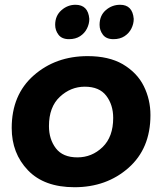

<svg xmlns="http://www.w3.org/2000/svg" viewBox="-20 -778 679 804"><path d="M269 -614Q239 -614 225 -632.5Q211 -651 211 -674Q211 -712 237 -735Q263 -758 296 -758Q349 -758 354 -699Q354 -678 344.2 -658.5Q334.5 -639 315.5 -626.5Q296.5 -614 269 -614ZM455 -614Q425 -614 411 -632.5Q397 -651 397 -674Q397 -713 423 -735.5Q449 -758 483 -758Q535 -758 540 -699Q540 -678 530.2 -658.5Q520.5 -639 501.5 -626.5Q482.5 -614 455 -614ZM292 6Q165 6 97 -65Q29 -136 29 -242Q29 -381 121 -462Q213 -543 347 -543Q435 -543 493.5 -509.5Q554.5 -473.5 582.2 -417.2Q610 -361 610 -296Q610 -156 518 -75Q426 6 292 6ZM304 -119Q365 -119 409.5 -162Q454 -205 454 -284Q454 -339 425 -377Q396 -415 335 -415Q276 -415 230.5 -372.5Q185 -330 185 -250Q185 -195 214 -157Q243 -119 304 -119Z"/></svg>

Font: Argentum Sans SemiBold
Style: Italic
Weight: 600
Italic angle: -11°
Designer: Julieta Ulanovsky (font), Cristiano Sobral (main changes and remaster)
Foundry: Julieta Ulanovsky (font), Cristiano Sobral (main changes and remaster)
Version: Version 2.007;June 15, 2022;FontCreator 14.0.0.2814 64-bit; 